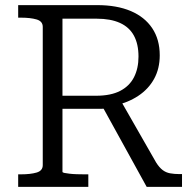

<svg xmlns="http://www.w3.org/2000/svg" viewBox="-20 -730 759 750"><path d="M375 -323 553 0H691V-50H680Q661 -50 644.5 -53Q628 -56 615 -66Q602 -76 590 -95L447 -345ZM224 -59V-657H358Q412 -657 448.5 -640.5Q485 -624 503 -591Q521 -558 521 -509Q521 -463 503.5 -428.5Q486 -394 449.5 -375Q413 -356 355 -356H209L210 -305H376Q385 -305 393 -306.5Q401 -308 409 -311Q417 -314 426 -317Q480 -329 520 -355.5Q560 -382 582 -422Q604 -462 604 -514Q604 -576 574.5 -620Q545 -664 490.5 -687Q436 -710 360 -710H51V-661H62Q99 -661 123 -654Q147 -647 147 -625V-85Q147 -63 123 -56Q99 -49 62 -49H51V0H325V-49H310Q295 -49 279.5 -49.5Q264 -50 251.5 -51.5Q239 -53 231.5 -54.5Q224 -56 224 -59Z"/></svg>

Font: Roboto Serif Light
Style: Regular
Weight: 300
Designer: Greg Gazdowicz
Foundry: Commercial Type
Version: Version 1.008